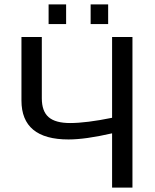

<svg xmlns="http://www.w3.org/2000/svg" viewBox="-20 -857 707 877"><path d="M492 0V-248Q370 -220 293 -220Q78 -220 78 -398V-688H171V-408Q171 -349 202 -322Q233 -295 300 -295Q374 -295 492 -319V-688H585V0ZM474 -747H394V-837H474ZM282 -747H202V-837H282Z"/></svg>

Font: Libra Sans
Style: Regular
Weight: 400
Foundry: Context Ltd
Version: Version 1.002